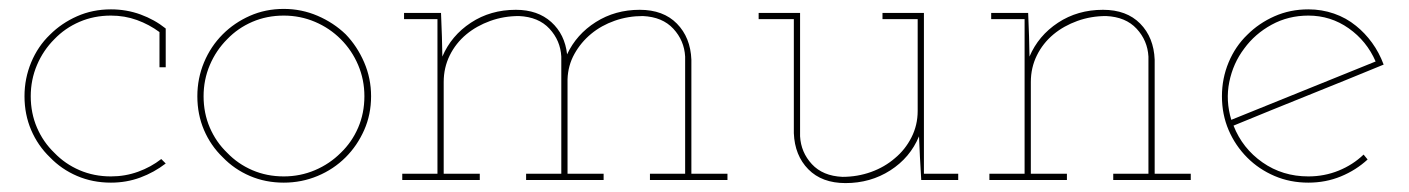

<svg xmlns="http://www.w3.org/2000/svg" viewBox="-20 -404 3163 431"><path d="M352 -37 342 -47Q319 -29 290 -18.5Q261 -8 229 -8Q191 -8 158.5 -22Q126 -36 102 -61Q77 -85 63 -117.5Q49 -150 49 -188Q49 -225 63 -258Q77 -291 102 -316Q126 -341 158.5 -355Q191 -369 229 -369Q260 -369 287.5 -359Q315 -349 338 -332V-253H352V-340Q327 -360 295.5 -371.5Q264 -383 229 -383Q188 -383 153 -367.5Q118 -352 92 -326Q65 -300 50 -264Q35 -228 35 -188Q35 -147 50 -112Q65 -77 92 -51Q118 -24 153 -9Q188 6 229 6Q264 6 295 -5.5Q326 -17 352 -37Z M756 -51Q782 -77 797.5 -112Q813 -147 813 -188Q813 -228 797.5 -264Q782 -300 756 -327Q729 -353 693 -368.5Q657 -384 617 -384Q576 -384 541 -368.5Q506 -353 480 -327Q453 -300 438 -264Q423 -228 423 -188Q423 -147 438 -112Q453 -77 480 -51Q506 -24 541 -9Q576 6 617 6Q657 6 693 -9Q729 -24 756 -51ZM490 -61Q465 -85 451 -117.5Q437 -150 437 -188Q437 -225 451 -258Q465 -291 490 -316Q514 -341 546.5 -355Q579 -369 617 -369Q654 -369 687 -355Q720 -341 745 -316Q770 -291 784 -258Q798 -225 798 -188Q798 -150 784 -117.5Q770 -85 745 -61Q720 -36 687 -22Q654 -8 617 -8Q579 -8 546.5 -22Q514 -36 490 -61Z M1057 0V-14H976V-220Q976 -252 989.5 -279.5Q1003 -307 1027 -327Q1050 -346 1080.5 -357Q1111 -368 1145 -368Q1189 -366 1213.5 -339.5Q1238 -313 1240 -277V-14H1161V0H1335V-14H1254V-226Q1255 -257 1269.5 -283Q1284 -309 1307 -328Q1330 -347 1360 -357.5Q1390 -368 1423 -368Q1467 -366 1491.5 -339.5Q1516 -313 1518 -277V-14H1439V0H1613V-14H1532V-270Q1530 -320 1499.5 -351Q1469 -382 1416 -382Q1361 -382 1317.5 -354.5Q1274 -327 1253 -282Q1248 -327 1217.5 -354.5Q1187 -382 1138 -382Q1081 -382 1037 -353Q993 -324 973 -277Q973 -290 972.5 -299.5Q972 -309 972 -322L970 -375H887V-361H962V-14H883V0Z M2043 -98 2045 -53 2048 0H2131V-14H2054V-375H1961V-361H2040V-155Q2040 -123 2026 -95.5Q2012 -68 1989 -49Q1966 -29 1935.5 -18Q1905 -7 1871 -7Q1827 -9 1802.5 -35.5Q1778 -62 1776 -98V-375H1683V-361H1762V-105Q1764 -55 1794.5 -24Q1825 7 1878 7Q1934 7 1978.5 -21.5Q2023 -50 2043 -98Z M2375 0V-14H2294V-220Q2294 -252 2307.5 -279.5Q2321 -307 2345 -327Q2368 -346 2398.5 -357Q2429 -368 2463 -368Q2507 -366 2531.5 -339.5Q2556 -313 2558 -277V-14H2479V0H2653V-14H2572V-270Q2570 -320 2539.5 -351Q2509 -382 2456 -382Q2399 -382 2355 -353Q2311 -324 2291 -277Q2291 -290 2290.5 -299.5Q2290 -309 2290 -322L2288 -375H2205V-361H2280V-14H2201V0Z M2917 -369Q2967 -369 3007.5 -340.5Q3048 -312 3068 -266Q2987 -233 2906 -200.5Q2825 -168 2744 -135Q2731 -178 2739.5 -220Q2748 -262 2773 -295Q2797 -328 2834.5 -348.5Q2872 -369 2917 -369ZM3050 -46 3041 -57Q3017 -34 2985 -21Q2953 -8 2917 -8Q2859 -8 2814 -39.5Q2769 -71 2749 -122Q2834 -157 2917.5 -190.5Q3001 -224 3086 -259Q3076 -286 3060 -308Q3044 -330 3024 -346Q3002 -364 2974.5 -373.5Q2947 -383 2917 -383Q2876 -383 2841 -367.5Q2806 -352 2780 -326Q2753 -300 2738 -264Q2723 -228 2723 -188Q2723 -147 2738 -112Q2753 -77 2780 -50Q2806 -24 2841 -9Q2876 6 2917 6Q2956 6 2990 -8Q3024 -22 3050 -46Z"/></svg>

Font: Josefin Slab Thin Thin
Style: Regular
Weight: 250
Version: Version 2.000